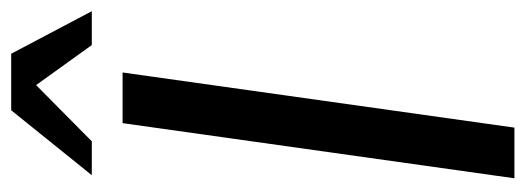

<svg xmlns="http://www.w3.org/2000/svg" viewBox="-318 -621 939 343"><g transform="rotate(-90 151.5 -449.5)"><path d="M4.5 0 103 -700H193.5L95 0ZM227 -899 303 -755H242.5L171 -854.5L70.5 -755H10L126 -899Z"/></g></svg>

Font: Urbanist Medium
Style: Italic
Weight: 500
Italic angle: -8°
Designer: Corey Hu
Foundry: Corey Hu
Version: Version 1.330; ttfautohint (v1.8.4.7-5d5b)